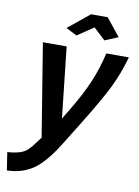

<svg xmlns="http://www.w3.org/2000/svg" viewBox="-146 -795 791 1091"><g transform="rotate(10 249.5 -249.5)"><path d="M165 -627 289 -728H385L466 -627L389 -595L322 -658L228 -595ZM-44 126Q17 121 46 106.5Q75 92 105 50L134 11L47 -524H184L229 -116L263 -172Q324 -273 358 -353Q392 -433 413 -524H543Q516 -427 475.5 -344.5Q435 -262 337 -103L257 26Q188 138 124 182.5Q60 227 -28 229Z"/></g></svg>

Font: Raleway-v4020
Style: Bold Italic
Weight: 700
Italic angle: -12°
Designer: Matt McInerney, Pablo Impallari, Rodrigo Fuenzalida
Foundry: Matt McInerney, Pablo Impallari, Rodrigo Fuenzalida
Version: Version 4.020;PS 004.020;hotconv 1.0.88;makeotf.lib2.5.64775